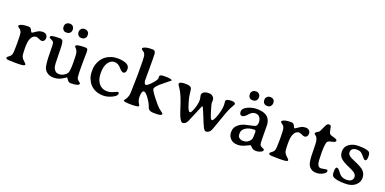

<svg xmlns="http://www.w3.org/2000/svg" viewBox="-11 -1517 4655 2324"><g transform="rotate(20 2316.0 -354.5)"><path d="M287.1 -19Q287.1 0 198.7 0H147L126.5 -1L95.7 -1.5Q43.9 -1.5 43.9 -20Q43.9 -33.2 67.1 -48.1Q90.3 -63 98.4 -86.7Q106.4 -110.4 106.4 -226.6Q106.4 -342.8 98.9 -367.7Q91.3 -392.6 75.2 -403.3Q46.4 -422.4 46.4 -431.2Q46.4 -439.9 56.6 -446.8Q86.9 -467.3 159.2 -467.3H168.5Q196.3 -467.3 208 -439.2Q219.7 -411.1 227.1 -411.1Q234.4 -411.1 252.2 -424.8Q270 -438.5 295.2 -452.1Q320.3 -465.8 351.1 -465.8Q381.8 -465.8 398.2 -450Q414.6 -434.1 414.6 -409.2Q414.1 -383.8 401.4 -371.1Q388.7 -358.4 374 -358.4Q359.4 -358.4 335.4 -370.4Q311.5 -382.3 295.4 -382.3Q279.3 -382.3 260.3 -368.9Q241.2 -355.5 227.8 -321Q214.4 -286.6 214.4 -203.4Q214.4 -120.1 226.1 -95.9Q237.8 -71.8 262.5 -51.8Q287.1 -31.7 287.1 -19Z M565.9 -605V-620.1Q566.9 -624 566.9 -626Q566.9 -643.1 584 -657.2Q601.1 -671.4 623.5 -671.4H625.5Q650.9 -671.4 665.5 -656.7Q680.2 -642.1 680.2 -629.4Q681.2 -625.5 681.2 -623.5L682.1 -615.7V-609.9Q682.1 -587.4 667 -572.3Q651.9 -557.1 637.2 -557.1L627.9 -555.7H616.2Q610.4 -557.1 602.5 -557.1Q594.7 -557.1 580.3 -571.5Q565.9 -585.9 565.9 -605ZM874 -608.4Q874 -608.4 873 -593.8Q873 -585.9 857.9 -570.8Q842.8 -555.7 822.3 -555.7H809.1Q786.1 -555.7 772 -572.8Q757.8 -589.8 757.8 -612.8V-614.7Q757.8 -636.2 772.5 -653.8Q787.1 -671.4 812 -671.4H819.8Q840.8 -671.4 856.9 -658Q873 -644.5 873 -627.4L874.5 -616.2V-610.4ZM987.3 -32.2Q987.3 3.4 877.9 3.4Q852.5 3.4 835.9 -22.2Q819.3 -47.9 817.4 -47.9Q812 -47.9 788.6 -31.7Q728 10.3 668.5 10.3H653.8Q619.1 10.3 587.4 -7.6Q555.7 -25.4 540.5 -55.7Q517.6 -101.6 517.6 -270.5Q517.6 -366.2 511.7 -383.5Q505.9 -400.9 488.3 -408.7Q451.2 -425.3 451.2 -432.1Q451.2 -451.7 469.7 -456.1Q504.9 -464.4 568.8 -464.4Q605 -464.4 613.3 -436.5Q624 -401.4 624 -266.6Q624 -131.8 635.3 -105.5Q646.5 -79.1 663.3 -65.7Q680.2 -52.2 709.7 -52.2Q739.3 -52.2 766.6 -67.1Q793.9 -82 809.3 -105.2Q824.7 -128.4 824.7 -234.9Q824.7 -341.3 817.6 -369.6Q810.5 -397.9 794.2 -414.3Q777.8 -430.7 777.8 -438Q777.8 -464.8 893.1 -464.8Q918.5 -464.8 926.3 -455.1Q934.1 -445.3 934.1 -405.3L933.1 -377Q932.1 -348.6 932.1 -331.1V-292L931.6 -248.5Q931.6 -119.6 937 -94.5Q942.4 -69.3 959 -57.1Q987.3 -36.1 987.3 -32.2Z M1432.6 -335Q1412.1 -335 1375.7 -377.4Q1339.4 -419.9 1291.7 -419.9Q1244.1 -419.9 1211.9 -372.8Q1179.7 -325.7 1179.7 -239.3Q1179.7 -152.8 1219.5 -104.2Q1259.3 -55.7 1323.2 -55.7Q1358.4 -55.7 1382.1 -64.5Q1405.8 -73.2 1426 -83.3Q1446.3 -93.3 1454.6 -93.3Q1468.8 -93.3 1468.8 -74.7Q1468.8 -46.4 1411.6 -18.6Q1354.5 9.3 1300.8 9.3Q1196.3 9.3 1132.8 -56.2Q1106.9 -83 1089.4 -125.2Q1071.8 -167.5 1071.8 -215.8V-239.7Q1071.8 -240.7 1071.8 -242.2Q1071.8 -243.2 1071.8 -244.1Q1071.8 -286.6 1090.8 -332Q1128.4 -420.9 1211.9 -455.1Q1260.3 -474.6 1308.1 -474.6H1319.3Q1385.3 -474.6 1431.2 -451.7Q1468.3 -433.1 1468.3 -389.6Q1468.3 -360.8 1456.8 -347.9Q1445.3 -335 1432.6 -335Z M1748.5 -207Q1718.8 -207 1718.8 -121.1Q1718.8 -90.8 1732.9 -62L1746.1 -39.6Q1752.9 -27.3 1752.9 -22Q1752.9 -4.4 1654.8 -4.4Q1556.6 -4.4 1556.6 -21Q1556.6 -25.4 1573 -47.6Q1589.4 -69.8 1596.9 -99.9Q1604.5 -129.9 1604.5 -239.7L1605 -258.3Q1606 -283.2 1606 -295.4L1606.9 -332.5L1607.4 -370.1V-445.8Q1607.4 -586.9 1602.3 -612.5Q1597.2 -638.2 1584 -651.4L1573.2 -659.7L1561.5 -667Q1547.4 -677.2 1547.4 -686.3Q1547.4 -695.3 1559.1 -702.1Q1592.3 -721.2 1661.6 -721.2H1678.2Q1706.1 -721.2 1712.9 -681.6Q1715.3 -667 1715.3 -462.9L1714.8 -406.7Q1714.8 -339.8 1715.3 -335.4Q1720.7 -289.1 1740.7 -289.1Q1760.7 -289.1 1809.6 -342Q1858.4 -395 1858.4 -417.5L1856.9 -435.1Q1856.9 -451.7 1869.9 -458.5Q1882.8 -465.3 1923.8 -465.3Q2017.1 -465.3 2017.1 -445.3Q2017.1 -444.8 1930.7 -375.5Q1844.2 -306.2 1844.2 -276.4Q1844.2 -246.6 1962.9 -107.9Q1988.8 -77.6 2019.8 -55.7Q2050.8 -33.7 2050.8 -26.4Q2050.8 -2.4 1978.5 -2.4H1942.9Q1896 -2.4 1875.5 -29.3L1856 -76.7Q1843.8 -106 1815.4 -146Q1772 -207 1748.5 -207Z M2786.1 -463.4Q2833.5 -463.4 2833.5 -437Q2833.5 -431.6 2821 -411.9Q2808.6 -392.1 2792 -357.4Q2775.4 -322.8 2730.5 -192.9Q2685.5 -63 2678.7 -49.8Q2656.2 -7.3 2616.7 -7.3Q2598.6 -7.3 2580.1 -43Q2561.5 -78.6 2521.7 -180.4Q2481.9 -282.2 2471.2 -282.2Q2469.7 -282.2 2426.3 -175.5Q2382.8 -68.8 2374.5 -53.2Q2351.1 -8.8 2317.6 -8.8Q2284.2 -8.8 2246.1 -122.1L2233.9 -160.2Q2181.6 -328.1 2136.7 -390.6Q2109.4 -428.7 2109.4 -436.5Q2109.4 -444.3 2117.2 -451.2Q2133.8 -465.8 2175.8 -465.8H2194.3Q2253.4 -465.8 2267.6 -440.4Q2272.9 -430.7 2276.1 -397.2Q2279.3 -363.8 2284.4 -334.2Q2289.6 -304.7 2312.5 -232.4Q2335.4 -160.2 2356 -160.2Q2372.1 -160.2 2395 -223.6Q2418 -287.1 2418 -340.3Q2418 -353 2412.8 -374Q2407.7 -395 2407.7 -402.8Q2407.7 -432.1 2443.8 -448.2Q2461.4 -456.1 2496.8 -456.1Q2532.2 -456.1 2555.7 -428.2Q2567.9 -413.6 2567.9 -386.2L2566.9 -372.1L2566.4 -356.4Q2566.4 -342.8 2587.9 -271.7Q2609.4 -200.7 2618.9 -181.4Q2628.4 -162.1 2638.7 -162.1Q2659.7 -162.1 2687.3 -242.7Q2714.8 -323.2 2714.8 -380.9L2710.9 -430.2Q2710.9 -463.4 2786.1 -463.4Z M3182.1 -205.1Q3182.1 -229 3164.6 -229H3161.6L3158.7 -228.5Q3094.2 -228.5 3051.5 -200Q3008.8 -171.4 3008.8 -132.3V-116.7Q3009.8 -109.9 3009.8 -107.4Q3009.8 -85.4 3029.5 -70.1Q3049.3 -54.7 3068.8 -54.7H3084Q3121.6 -54.7 3150.6 -80.3Q3179.7 -106 3179.7 -132.3Q3180.7 -138.2 3180.7 -141.1L3181.2 -147Q3181.2 -149.9 3181.2 -152.8L3181.6 -158.7Q3181.6 -164.6 3181.6 -170.4L3182.1 -179.2ZM3009.8 -670.4 3021 -671.9H3024.9Q3030.8 -670.4 3040.5 -670.4Q3050.3 -670.4 3064.9 -655.8Q3079.6 -641.1 3079.6 -620.6V-608.9Q3079.6 -587.9 3063.7 -572Q3047.9 -556.2 3022 -556.2H3018.1L3004.9 -557.6Q2992.2 -557.6 2978.3 -571.5Q2964.4 -585.4 2964.4 -601.6L2963.4 -605.5V-620.6Q2964.4 -624.5 2964.4 -631.1Q2964.4 -637.7 2978 -654.1Q2991.7 -670.4 3009.8 -670.4ZM3267.1 -614.7V-605Q3267.1 -586.4 3252.7 -569.1Q3238.3 -551.8 3214.4 -551.8H3203.1Q3182.1 -551.8 3167.7 -566.2Q3153.3 -580.6 3153.3 -594.2L3151.9 -603.5V-614.7Q3153.3 -620.6 3153.3 -627Q3153.3 -633.3 3166.3 -648.9Q3179.2 -664.6 3195.3 -664.6Q3198.2 -665.5 3200.7 -665.5L3208 -666.5H3213.9L3227.1 -664.6Q3238.8 -664.6 3252.9 -650.4Q3267.1 -636.2 3267.1 -614.7ZM2930.2 -382.3Q2930.2 -418.9 2986.6 -447Q3043 -475.1 3105.5 -475.1Q3222.7 -475.1 3262.2 -415Q3282.2 -384.3 3286.6 -340.8Q3287.6 -331.5 3287.6 -218Q3287.6 -104.5 3293.7 -85.7Q3299.8 -66.9 3326.7 -56.6Q3353.5 -46.4 3353.5 -38.1Q3353.5 -20.5 3335.9 -11.2Q3301.8 6.8 3267.1 6.8Q3232.4 6.8 3215.8 -8.8Q3186 -36.6 3185.5 -36.6Q3179.2 -36.6 3129.2 -12.2Q3079.1 12.2 3035.6 12.2H3023.9Q2975.1 12.2 2941.2 -20.8Q2907.2 -53.7 2907.2 -101.6V-113.8Q2907.2 -170.9 2958.5 -209.5Q2992.7 -235.4 3034.9 -246.3Q3077.1 -257.3 3113.3 -264.2Q3149.4 -271 3161.1 -277.8Q3183.1 -291 3183.1 -329.1Q3183.1 -367.2 3163.8 -393.6Q3144.5 -419.9 3105.2 -419.9Q3065.9 -419.9 3029.1 -376.7Q2992.2 -333.5 2964.8 -333.5Q2930.2 -333.5 2930.2 -382.3Z M3672.9 -19Q3672.9 0 3584.5 0H3532.7L3512.2 -1L3481.4 -1.5Q3429.7 -1.5 3429.7 -20Q3429.7 -33.2 3452.9 -48.1Q3476.1 -63 3484.1 -86.7Q3492.2 -110.4 3492.2 -226.6Q3492.2 -342.8 3484.6 -367.7Q3477.1 -392.6 3460.9 -403.3Q3432.1 -422.4 3432.1 -431.2Q3432.1 -439.9 3442.4 -446.8Q3472.7 -467.3 3544.9 -467.3H3554.2Q3582 -467.3 3593.8 -439.2Q3605.5 -411.1 3612.8 -411.1Q3620.1 -411.1 3637.9 -424.8Q3655.8 -438.5 3680.9 -452.1Q3706.1 -465.8 3736.8 -465.8Q3767.6 -465.8 3783.9 -450Q3800.3 -434.1 3800.3 -409.2Q3799.8 -383.8 3787.1 -371.1Q3774.4 -358.4 3759.8 -358.4Q3745.1 -358.4 3721.2 -370.4Q3697.3 -382.3 3681.2 -382.3Q3665 -382.3 3646 -368.9Q3627 -355.5 3613.5 -321Q3600.1 -286.6 3600.1 -203.4Q3600.1 -120.1 3611.8 -95.9Q3623.5 -71.8 3648.2 -51.8Q3672.9 -31.7 3672.9 -19Z M4076.7 -64.5 4150.9 -75.7Q4163.6 -75.7 4163.6 -55.9Q4163.6 -36.1 4126 -15.1Q4088.4 5.9 4046.9 5.9H4037.1Q4004.4 5.9 3978 -11.2Q3951.7 -28.3 3939.5 -53.2Q3918.5 -96.7 3918.5 -218Q3918.5 -339.4 3909.9 -369.6Q3901.4 -399.9 3887.7 -411.1Q3862.3 -431.6 3862.3 -433.6Q3862.3 -446.3 3875.5 -455.1Q3909.2 -477.5 3912.4 -480.7Q3915.5 -483.9 3949.7 -560.5Q3966.8 -598.6 3988.5 -598.6Q4010.3 -598.6 4017.6 -583Q4019.5 -579.1 4026.1 -540.5Q4032.7 -502 4044.9 -491Q4057.1 -480 4099.1 -470Q4141.1 -460 4141.1 -441.4Q4141.1 -422.9 4094.7 -413.6Q4048.3 -404.3 4038.6 -389.6Q4021.5 -364.7 4021.5 -249Q4021.5 -133.3 4032.2 -103Q4045.9 -64.5 4076.7 -64.5Z M4419.4 8.8H4406.2Q4314 8.8 4265.6 -14.2Q4238.8 -26.9 4238.8 -70.8V-83Q4238.8 -139.2 4259.8 -139.2Q4277.3 -139.2 4301.3 -106.2Q4325.2 -73.2 4341.3 -62Q4372.6 -40.5 4414.8 -40.5Q4457 -40.5 4477.1 -58.3Q4497.1 -76.2 4497.1 -105.5Q4497.1 -134.8 4462.9 -159.7Q4444.8 -172.9 4378.7 -201.2Q4312.5 -229.5 4279.8 -260.5Q4247.1 -291.5 4247.1 -348.1Q4247.1 -404.8 4294.4 -440.2Q4341.8 -475.6 4411.1 -475.6H4424.3Q4515.1 -475.6 4551.8 -454.1Q4570.8 -442.9 4570.8 -391.6Q4570.8 -340.3 4546.4 -340.3Q4532.7 -340.3 4509 -370.8Q4485.4 -401.4 4465.8 -414.3Q4446.3 -427.2 4411.9 -427.2Q4377.4 -427.2 4357.4 -411.6Q4337.4 -396 4337.4 -366.5Q4337.4 -336.9 4374 -313.5Q4383.3 -307.1 4455.1 -275.9Q4526.9 -244.6 4553.7 -219.2Q4592.3 -182.6 4592.3 -126.7Q4592.3 -70.8 4546.4 -31Q4500.5 8.8 4419.4 8.8Z"/></g></svg>

Font: Averia Serif Libre
Style: Regular
Weight: 400
Version: Version 1.002